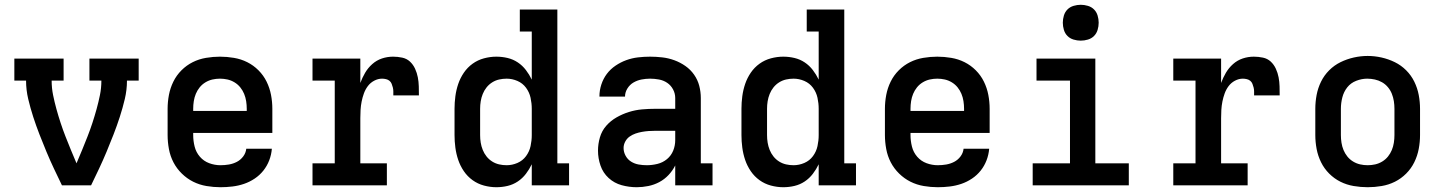

<svg xmlns="http://www.w3.org/2000/svg" viewBox="-20 -775 6040 803"><path d="M239 0Q222 -35 205.5 -70Q189 -105 174 -141Q159 -177 145 -213Q131 -249 119 -286Q107 -323 98 -361Q89 -399 89 -438H40V-530H246V-438H196Q196 -407 202 -377.5Q208 -348 216 -319Q224 -290 233.5 -261Q243 -232 254 -204Q265 -176 276.5 -148Q288 -120 300 -92Q312 -120 323.5 -148Q335 -176 346 -204Q357 -232 366.5 -261Q376 -290 384 -319Q392 -348 398 -377.5Q404 -407 404 -438H354V-530H560V-438H511Q511 -399 502 -361Q493 -323 481 -286Q469 -249 455 -213Q441 -177 426 -141Q411 -105 394.5 -70Q378 -35 361 0Z M902 8Q873 8 843.5 3Q814 -2 788 -15Q762 -28 740.5 -49Q719 -70 705.5 -96Q692 -122 686.5 -151.5Q681 -181 681 -210V-320Q681 -349 686.5 -378Q692 -407 705 -433.5Q718 -460 739 -481Q760 -502 786 -515Q812 -528 841.5 -533Q871 -538 900 -538Q929 -538 958.5 -533Q988 -528 1014 -515Q1040 -502 1061 -481Q1082 -460 1095 -433.5Q1108 -407 1113.5 -378Q1119 -349 1119 -320V-219H788V-210Q788 -186 794 -162Q800 -138 816 -119.5Q832 -101 855 -92.5Q878 -84 902 -84Q920 -84 937.5 -87Q955 -90 970.5 -98Q986 -106 997 -120.5Q1008 -135 1010 -153H1117Q1115 -128 1106 -104.5Q1097 -81 1081.5 -61.5Q1066 -42 1045 -28Q1024 -14 1000.5 -6Q977 2 952 5Q927 8 902 8ZM1012 -311V-320Q1012 -336 1009.5 -352Q1007 -368 1001 -382.5Q995 -397 985 -409.5Q975 -422 961 -430.5Q947 -439 931.5 -442.5Q916 -446 900 -446Q884 -446 868.5 -442.5Q853 -439 839 -430.5Q825 -422 815 -409.5Q805 -397 799 -382.5Q793 -368 790.5 -352Q788 -336 788 -320V-311Z M1287 0V-92H1380V-438H1287V-530H1487V-428Q1495 -450 1507 -470.5Q1519 -491 1537 -507Q1555 -523 1577.5 -530.5Q1600 -538 1624 -538Q1643 -538 1662 -534Q1681 -530 1694.5 -517.5Q1708 -505 1716 -487.5Q1724 -470 1727.5 -451.5Q1731 -433 1731.5 -414Q1732 -395 1732 -376H1625Q1625 -385 1625 -393Q1625 -401 1623 -409Q1621 -417 1618 -424.5Q1615 -432 1609 -437Q1603 -442 1594.5 -444Q1586 -446 1578 -446Q1561 -446 1545 -437.5Q1529 -429 1518.5 -415Q1508 -401 1502 -384.5Q1496 -368 1492.5 -350.5Q1489 -333 1488 -315.5Q1487 -298 1487 -281V-92H1598V0Z M2056 8Q2030 8 2004 1Q1978 -6 1956.5 -21.5Q1935 -37 1920 -59Q1905 -81 1896.5 -106Q1888 -131 1884.5 -157.5Q1881 -184 1881 -210V-320Q1881 -346 1884.5 -372.5Q1888 -399 1896.5 -424Q1905 -449 1920 -471Q1935 -493 1956.5 -508.5Q1978 -524 2004 -531Q2030 -538 2056 -538Q2080 -538 2103 -532.5Q2126 -527 2145.5 -514Q2165 -501 2179.5 -482Q2194 -463 2204 -442V-643H2154V-735H2311V-92H2360V0H2204V-88Q2194 -67 2179.5 -48Q2165 -29 2145.5 -16Q2126 -3 2103 2.5Q2080 8 2056 8ZM2099 -84Q2122 -84 2144 -93.5Q2166 -103 2180 -122Q2194 -141 2199 -164Q2204 -187 2204 -210V-320Q2204 -343 2199 -366Q2194 -389 2180 -408Q2166 -427 2144 -436.5Q2122 -446 2099 -446Q2083 -446 2067.5 -442.5Q2052 -439 2038.5 -430.5Q2025 -422 2015 -409.5Q2005 -397 1999 -382Q1993 -367 1990.5 -351.5Q1988 -336 1988 -320V-210Q1988 -194 1990.5 -178.5Q1993 -163 1999 -148Q2005 -133 2015 -120.5Q2025 -108 2038.5 -99.5Q2052 -91 2067.5 -87.5Q2083 -84 2099 -84Z M2643 8Q2611 8 2580 -0.5Q2549 -9 2525.5 -30.5Q2502 -52 2491.5 -82.5Q2481 -113 2481 -145Q2481 -173 2489 -200.5Q2497 -228 2515.5 -249Q2534 -270 2558.5 -284Q2583 -298 2610 -306.5Q2637 -315 2665 -317.5Q2693 -320 2721 -320H2804V-365Q2804 -384 2795 -401Q2786 -418 2770.5 -428.5Q2755 -439 2736 -442.5Q2717 -446 2699 -446Q2681 -446 2663 -442.5Q2645 -439 2629.5 -430Q2614 -421 2604 -405Q2594 -389 2594 -371Q2594 -371 2594 -371Q2594 -371 2594 -371H2487Q2487 -371 2487 -371.5Q2487 -372 2487 -372Q2487 -397 2495 -421.5Q2503 -446 2518 -466Q2533 -486 2554.5 -500.5Q2576 -515 2599.5 -523.5Q2623 -532 2648 -535Q2673 -538 2699 -538Q2724 -538 2750 -535Q2776 -532 2800.5 -523Q2825 -514 2846.5 -499Q2868 -484 2883 -462.5Q2898 -441 2904.5 -416Q2911 -391 2911 -365V-92H2960V0H2804V-83Q2793 -61 2776 -43Q2759 -25 2737.5 -13.5Q2716 -2 2691.5 3Q2667 8 2643 8ZM2685 -84Q2707 -84 2729.5 -89.5Q2752 -95 2769.5 -109.5Q2787 -124 2795.5 -145Q2804 -166 2804 -189V-228H2721Q2707 -228 2693 -227Q2679 -226 2665 -223.5Q2651 -221 2638 -216.5Q2625 -212 2613.5 -204Q2602 -196 2595 -183Q2588 -170 2588 -156Q2588 -139 2596.5 -123.5Q2605 -108 2619.5 -99Q2634 -90 2651 -87Q2668 -84 2685 -84Z M3256 8Q3230 8 3204 1Q3178 -6 3156.5 -21.5Q3135 -37 3120 -59Q3105 -81 3096.5 -106Q3088 -131 3084.5 -157.5Q3081 -184 3081 -210V-320Q3081 -346 3084.5 -372.5Q3088 -399 3096.5 -424Q3105 -449 3120 -471Q3135 -493 3156.5 -508.5Q3178 -524 3204 -531Q3230 -538 3256 -538Q3280 -538 3303 -532.5Q3326 -527 3345.5 -514Q3365 -501 3379.5 -482Q3394 -463 3404 -442V-643H3354V-735H3511V-92H3560V0H3404V-88Q3394 -67 3379.5 -48Q3365 -29 3345.5 -16Q3326 -3 3303 2.5Q3280 8 3256 8ZM3299 -84Q3322 -84 3344 -93.5Q3366 -103 3380 -122Q3394 -141 3399 -164Q3404 -187 3404 -210V-320Q3404 -343 3399 -366Q3394 -389 3380 -408Q3366 -427 3344 -436.5Q3322 -446 3299 -446Q3283 -446 3267.5 -442.5Q3252 -439 3238.5 -430.5Q3225 -422 3215 -409.5Q3205 -397 3199 -382Q3193 -367 3190.5 -351.5Q3188 -336 3188 -320V-210Q3188 -194 3190.5 -178.5Q3193 -163 3199 -148Q3205 -133 3215 -120.5Q3225 -108 3238.5 -99.5Q3252 -91 3267.5 -87.5Q3283 -84 3299 -84Z M3902 8Q3873 8 3843.5 3Q3814 -2 3788 -15Q3762 -28 3740.5 -49Q3719 -70 3705.5 -96Q3692 -122 3686.5 -151.5Q3681 -181 3681 -210V-320Q3681 -349 3686.5 -378Q3692 -407 3705 -433.5Q3718 -460 3739 -481Q3760 -502 3786 -515Q3812 -528 3841.5 -533Q3871 -538 3900 -538Q3929 -538 3958.5 -533Q3988 -528 4014 -515Q4040 -502 4061 -481Q4082 -460 4095 -433.5Q4108 -407 4113.5 -378Q4119 -349 4119 -320V-219H3788V-210Q3788 -186 3794 -162Q3800 -138 3816 -119.5Q3832 -101 3855 -92.5Q3878 -84 3902 -84Q3920 -84 3937.5 -87Q3955 -90 3970.5 -98Q3986 -106 3997 -120.5Q4008 -135 4010 -153H4117Q4115 -128 4106 -104.5Q4097 -81 4081.5 -61.5Q4066 -42 4045 -28Q4024 -14 4000.5 -6Q3977 2 3952 5Q3927 8 3902 8ZM4012 -311V-320Q4012 -336 4009.5 -352Q4007 -368 4001 -382.5Q3995 -397 3985 -409.5Q3975 -422 3961 -430.5Q3947 -439 3931.5 -442.5Q3916 -446 3900 -446Q3884 -446 3868.5 -442.5Q3853 -439 3839 -430.5Q3825 -422 3815 -409.5Q3805 -397 3799 -382.5Q3793 -368 3790.5 -352Q3788 -336 3788 -320V-311Z M4299 0V-92H4455V-438H4315V-530H4561V-92H4701V0ZM4500 -605Q4485 -605 4470 -609.5Q4455 -614 4444.5 -624.5Q4434 -635 4429.5 -650Q4425 -665 4425 -680Q4425 -695 4429.5 -710Q4434 -725 4444.5 -735.5Q4455 -746 4470 -750.5Q4485 -755 4500 -755Q4515 -755 4530 -750.5Q4545 -746 4555.5 -735.5Q4566 -725 4570.5 -710Q4575 -695 4575 -680Q4575 -665 4570.5 -650Q4566 -635 4555.5 -624.5Q4545 -614 4530 -609.5Q4515 -605 4500 -605Z M4887 0V-92H4980V-438H4887V-530H5087V-428Q5095 -450 5107 -470.5Q5119 -491 5137 -507Q5155 -523 5177.5 -530.5Q5200 -538 5224 -538Q5243 -538 5262 -534Q5281 -530 5294.5 -517.5Q5308 -505 5316 -487.5Q5324 -470 5327.5 -451.5Q5331 -433 5331.5 -414Q5332 -395 5332 -376H5225Q5225 -385 5225 -393Q5225 -401 5223 -409Q5221 -417 5218 -424.5Q5215 -432 5209 -437Q5203 -442 5194.5 -444Q5186 -446 5178 -446Q5161 -446 5145 -437.5Q5129 -429 5118.5 -415Q5108 -401 5102 -384.5Q5096 -368 5092.5 -350.5Q5089 -333 5088 -315.5Q5087 -298 5087 -281V-92H5198V0Z M5700 8Q5671 8 5641.5 3Q5612 -2 5586 -15Q5560 -28 5539 -49Q5518 -70 5505 -96.5Q5492 -123 5486.5 -152Q5481 -181 5481 -210V-320Q5481 -349 5486.5 -378Q5492 -407 5505 -433.5Q5518 -460 5539 -481Q5560 -502 5586.5 -515Q5613 -528 5642 -534.5Q5671 -541 5700 -541Q5729 -541 5758 -534.5Q5787 -528 5813.5 -515Q5840 -502 5861 -481Q5882 -460 5895 -433.5Q5908 -407 5913.5 -378Q5919 -349 5919 -320V-210Q5919 -181 5913.5 -152Q5908 -123 5895 -96.5Q5882 -70 5861 -49Q5840 -28 5814 -15Q5788 -2 5758.5 3Q5729 8 5700 8ZM5700 -84Q5716 -84 5731.5 -87.5Q5747 -91 5761 -99.5Q5775 -108 5785 -120.5Q5795 -133 5801 -147.5Q5807 -162 5809.5 -178Q5812 -194 5812 -210V-320Q5812 -336 5809.5 -352Q5807 -368 5801 -383Q5795 -398 5784.5 -410.5Q5774 -423 5760 -431Q5746 -439 5730 -442.5Q5714 -446 5698 -446Q5675 -446 5652 -437Q5629 -428 5614.5 -409.5Q5600 -391 5594 -367.5Q5588 -344 5588 -320V-210Q5588 -194 5590.5 -178Q5593 -162 5599 -147.5Q5605 -133 5615 -120.5Q5625 -108 5639 -99.5Q5653 -91 5668.5 -87.5Q5684 -84 5700 -84Z"/></svg>

Font: Iosevka Curly Slab SmBdEx
Style: Regular
Weight: 600
Width: 7
Monospace: yes
Designer: Belleve Invis
Foundry: Belleve Invis
Version: Version 11.1.0; ttfautohint (v1.8.3)